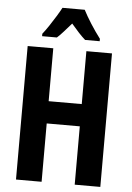

<svg xmlns="http://www.w3.org/2000/svg" viewBox="-61 -978 701 1023"><g transform="rotate(5 289.5 -466.5)"><path d="M515 0H378V-312H201V0H64V-714H201V-431H378V-714H515ZM350 -933Q367 -900 391.5 -861.5Q416 -823 444 -786V-773H366Q349 -788 330 -808.5Q311 -829 290 -854Q268 -829 249 -807.5Q230 -786 215 -773H136V-786Q152 -806 170 -833Q188 -860 204.5 -887Q221 -914 231 -933Z"/></g></svg>

Font: Noto Sans ExtraCondensed
Style: Bold
Weight: 700
Width: 2
Designer: Monotype Design Team
Foundry: Monotype Imaging Inc.
Version: Version 2.013; ttfautohint (v1.8.4.7-5d5b)